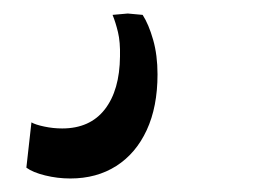

<svg xmlns="http://www.w3.org/2000/svg" viewBox="-20 -34 388 284"><path d="M84 230Q65 230 46.8 225.5Q28.5 221 19 214L26.5 147Q32.5 150.5 45.5 153.2Q58.5 156 72 156Q113 156 135 127.8Q157 99.5 157.5 49.5Q158 28 154.5 13.5Q151 -1 146.5 -12L169 -14L191 -12Q200 2 206.5 24.8Q213 47.5 213 76Q213 124 197 158.5Q181 193 152 211.5Q123 230 84 230Z"/></svg>

Font: Merriweather 24pt SemiCondensed
Style: Italic
Weight: 400
Width: 4
Italic angle: -7.8°
Designer: Eben Sorkin
Foundry: Eben Sorkin
Version: Version 2.101